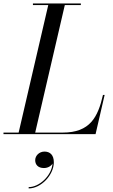

<svg xmlns="http://www.w3.org/2000/svg" viewBox="-65 -770 650 1102"><path d="M483.5 0 535.5 -225H526C497 -98 452 -9 295 -9H137L307 -741H399V-750H124V-741H212L42 -9H-45V0ZM137 149.5C137 174 152.5 194.5 187 194.5C208 194.5 227 184.5 236.5 169C231.5 237.5 161.5 304 99.5 304V311.5C171.5 311.5 244 233.5 244 161.5C244 119.5 222 100 190.5 100C160 100 137 123.5 137 149.5Z"/></svg>

Font: Bodoni* 24pt
Style: Italic
Weight: 400
Italic angle: -13°
Version: Version 2.3